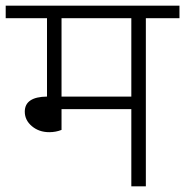

<svg xmlns="http://www.w3.org/2000/svg" viewBox="-40 -654 650 674"><path d="M590 -590H472V0H421V-271H176V-198Q156 -190 133 -190Q97 -190 72 -211Q47 -232 47 -262Q47 -314 125 -315V-590H-20V-634H590ZM421 -590H176V-315H421Z"/></svg>

Font: Martel Sans ExtraLight
Style: Regular
Weight: 275
Designer: Dan Reynolds and Mathieu Réguer
Foundry: Dan Reynolds and Mathieu Réguer
Version: Version 1.002; ttfautohint (v1.1) -l 5 -r 5 -G 72 -x 0 -D la